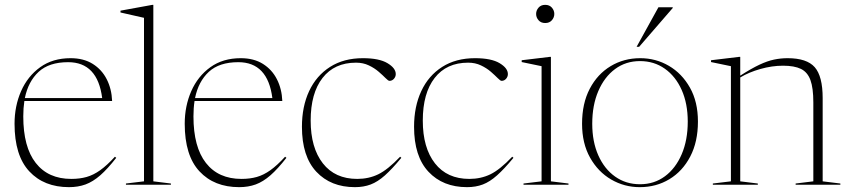

<svg xmlns="http://www.w3.org/2000/svg" viewBox="-20 -762 3501 792"><path d="M271 -522Q325 -522 362.5 -498.5Q400 -475 420.2 -435.2Q440.5 -395.5 442.5 -345.5H80.5Q76 -316 76 -282Q76 -155.5 127.5 -89.8Q179 -24 274 -24Q309 -24 337.2 -32Q365.5 -40 393.5 -60Q421.5 -80 454 -115.5L459.5 -111Q424 -65.5 393.8 -39Q363.5 -12.5 332.8 -1.2Q302 10 264.5 10Q161.5 10 100.8 -55.2Q40 -120.5 40 -251.5Q40 -324.5 67 -386Q94 -447.5 145.8 -484.8Q197.5 -522 271 -522ZM261 -505.5Q182.5 -505.5 139.5 -465.8Q96.5 -426 82.5 -357.5H401.5Q382.5 -505.5 261 -505.5Z M612.5 -14 685 -5V0H499.5V-5L574 -14V-688.5L477 -710.5V-718L608.5 -742H612.5Z M973 -522Q1027 -522 1064.5 -498.5Q1102 -475 1122.2 -435.2Q1142.5 -395.5 1144.5 -345.5H782.5Q778 -316 778 -282Q778 -155.5 829.5 -89.8Q881 -24 976 -24Q1011 -24 1039.2 -32Q1067.5 -40 1095.5 -60Q1123.5 -80 1156 -115.5L1161.5 -111Q1126 -65.5 1095.8 -39Q1065.5 -12.5 1034.8 -1.2Q1004 10 966.5 10Q863.5 10 802.8 -55.2Q742 -120.5 742 -251.5Q742 -324.5 769 -386Q796 -447.5 847.8 -484.8Q899.5 -522 973 -522ZM963 -505.5Q884.5 -505.5 841.5 -465.8Q798.5 -426 784.5 -357.5H1103.5Q1084.5 -505.5 963 -505.5Z M1477 -522Q1544 -522 1578.2 -501.5Q1612.5 -481 1612.5 -456.5Q1612.5 -445.5 1605 -437Q1597.5 -428.5 1586.5 -428.5Q1581.5 -428.5 1570.5 -439.8Q1559.5 -451 1542.2 -466Q1525 -481 1501.5 -492.2Q1478 -503.5 1448.5 -503.5Q1359.5 -503.5 1310.5 -440.5Q1261.5 -377.5 1261.5 -264.5Q1261.5 -152.5 1311.8 -88.2Q1362 -24 1453.5 -24Q1501 -24 1540.2 -43Q1579.5 -62 1630.5 -115.5L1635.5 -111Q1597.5 -65 1567.8 -38.5Q1538 -12 1509 -1Q1480 10 1444 10Q1344.5 10 1285 -53.5Q1225.5 -117 1225.5 -239Q1225.5 -322.5 1255.2 -386.2Q1285 -450 1341.5 -486Q1398 -522 1477 -522Z M1939.5 -522Q2006.5 -522 2040.8 -501.5Q2075 -481 2075 -456.5Q2075 -445.5 2067.5 -437Q2060 -428.5 2049 -428.5Q2044 -428.5 2033 -439.8Q2022 -451 2004.8 -466Q1987.5 -481 1964 -492.2Q1940.5 -503.5 1911 -503.5Q1822 -503.5 1773 -440.5Q1724 -377.5 1724 -264.5Q1724 -152.5 1774.2 -88.2Q1824.5 -24 1916 -24Q1963.5 -24 2002.8 -43Q2042 -62 2093 -115.5L2098 -111Q2060 -65 2030.2 -38.5Q2000.5 -12 1971.5 -1Q1942.5 10 1906.5 10Q1807 10 1747.5 -53.5Q1688 -117 1688 -239Q1688 -322.5 1717.8 -386.2Q1747.5 -450 1804 -486Q1860.5 -522 1939.5 -522Z M2229 -667Q2211.5 -667 2201.5 -678.5Q2191.5 -690 2191.5 -704.5Q2191.5 -719 2201.5 -730.5Q2211.5 -742 2229 -742Q2246.5 -742 2256.5 -730.5Q2266.5 -719 2266.5 -704.5Q2266.5 -690 2256.5 -678.5Q2246.5 -667 2229 -667ZM2252.5 -527.5V-14L2325 -5V0H2139.5V-5L2214 -14V-489L2132 -506V-513.5L2248.5 -527.5Z M2619 10Q2555.5 10 2501.2 -21.5Q2447 -53 2414 -111.8Q2381 -170.5 2381 -251.5Q2381 -335.5 2412.8 -396Q2444.5 -456.5 2499 -489.2Q2553.5 -522 2621 -522Q2685 -522 2739 -490.5Q2793 -459 2826 -400.5Q2859 -342 2859 -260.5Q2859 -177 2827.2 -116.2Q2795.5 -55.5 2741.2 -22.8Q2687 10 2619 10ZM2620 -2Q2678.5 -2 2722.8 -34.8Q2767 -67.5 2792 -125.8Q2817 -184 2817 -260.5Q2817 -334.5 2792 -390.8Q2767 -447 2722.5 -478.5Q2678 -510 2620 -510Q2561.5 -510 2517.2 -477.2Q2473 -444.5 2448 -386.2Q2423 -328 2423 -251.5Q2423 -177.5 2448 -121.2Q2473 -65 2517.5 -33.5Q2562 -2 2620 -2ZM2606 -569 2696 -732H2755V-729L2616.5 -569Z M3262 -5 3335 -14V-339.5Q3335 -399 3323 -431.8Q3311 -464.5 3283.8 -477.8Q3256.5 -491 3210 -491Q3164.5 -491 3116.8 -477.5Q3069 -464 3033.5 -442.5V-14L3106 -5V0H2920.5V-5L2995 -14V-489L2913 -506V-513.5L3029.5 -527.5H3033.5V-450Q3079.5 -479.5 3112.5 -495Q3145.5 -510.5 3173 -516.2Q3200.5 -522 3229 -522Q3308 -522 3340.8 -484.8Q3373.5 -447.5 3373.5 -357.5V-14L3446.5 -5V0H3262Z"/></svg>

Font: Newsreader Display ExtraLight
Style: Regular
Weight: 275
Designer: Hugues Gentile
Foundry: Production Type
Version: Version 1.002